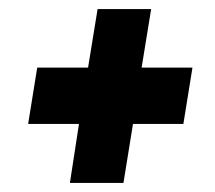

<svg xmlns="http://www.w3.org/2000/svg" viewBox="-20 -528 473 423"><path d="M134 -125 154 -255H42L62 -379H174L195 -508H313L292 -379H404L384 -255H273L252 -125Z"/></svg>

Font: Georama SemiCondensed
Style: Bold Italic
Weight: 700
Width: 4
Italic angle: -9°
Designer: Jean-Baptiste Levee
Foundry: Production Type
Version: Version 1.000